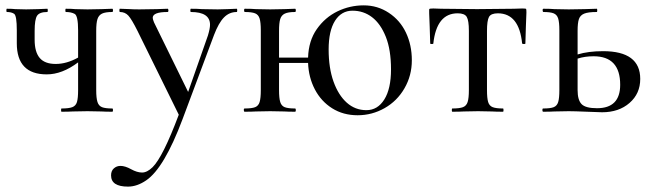

<svg xmlns="http://www.w3.org/2000/svg" viewBox="-20 -419 2443 720"><path d="M272.9 -203.1V-305.2Q272.9 -359.9 260 -366.9Q247.1 -374 227.1 -374Q225.1 -374 225.1 -380.1Q225.1 -386.2 227.1 -386.2Q249 -386.2 262.2 -384.8L308.1 -383.8L361.8 -384.8Q376 -385.7 400.9 -386.2Q403.8 -386.2 403.8 -380.1Q403.8 -374 400.9 -374Q375 -374 362.5 -367.9Q350.1 -361.8 345.5 -347.4Q340.8 -333 340.8 -303.2V-81.1Q340.8 -51.3 345.5 -36.6Q350.1 -22 362.5 -17.1Q375 -12.2 400.9 -12.2Q403.8 -12.2 403.8 -6.1Q403.8 0 400.9 0Q375 0 360.8 -1L308.1 -2L252.9 -1Q237.8 0 210.9 0Q209 0 209 -6.1Q209 -12.2 210.9 -12.2Q237.8 -12.2 251 -17.1Q264.2 -22 268.6 -36.4Q272.9 -50.8 272.9 -81.1V-185.1Q212.9 -140.1 155.3 -140.1Q43 -140.1 43 -256.8V-305.2Q43 -360.4 33 -367.2Q22.9 -374 5.9 -374Q3.9 -374 3.9 -380.1Q3.9 -386.2 5.9 -386.2Q25.9 -386.2 37.1 -384.8L78.1 -383.8L123 -384.8Q136.2 -385.7 157.2 -386.2Q159.2 -386.2 159.2 -380.1Q159.2 -374 157.2 -374Q128.4 -374 119.1 -360.1Q109.9 -346.2 109.9 -303.2V-270Q109.9 -224.1 128.9 -201.7Q147.9 -179.2 189 -179.2Q230 -179.2 272.9 -203.1Z M767.6 -326.2Q767.6 -374 695.8 -374Q693.8 -374 693.8 -380.1Q693.8 -386.2 695.8 -386.2Q722.7 -386.2 736.8 -384.8L796.4 -383.8L833.5 -384.8Q844.7 -385.7 867.7 -386.2Q869.6 -386.2 869.6 -380.1Q869.6 -374 867.7 -374Q839.8 -374 819.8 -353.5Q799.8 -333 782.7 -288.1L664.6 27.8Q595.7 211.4 528.3 257.3Q494.1 280.8 460 280.8Q396.5 280.8 396.5 238.8Q396.5 221.7 407 212.4Q417.5 203.1 431.6 203.1Q449.2 203.1 471.7 215.6Q494.1 228 512.9 228Q531.7 228 552.2 208Q590.8 169.9 650.4 11.2L495.6 -303.2Q473.6 -347.2 461.2 -360.6Q448.7 -374 429.7 -374Q427.7 -374 427.7 -380.1Q427.7 -386.2 429.7 -386.2L466.8 -384.8Q480 -383.8 502.4 -383.8L568.8 -384.8Q584 -385.7 608.4 -386.2Q611.3 -386.2 611.6 -380.1Q611.8 -374 608.4 -374Q552.7 -374 552.7 -352.1Q552.7 -347.2 557.6 -335L685.5 -74.2L759.8 -286.1Q767.6 -312 767.6 -326.2Z M1421.1 -45.9Q1446.3 -85.9 1446.3 -158.9Q1446.3 -231.9 1426.8 -281Q1407.2 -330.1 1375.2 -354.5Q1343.3 -378.9 1301.8 -378.9Q1260.3 -378.9 1236.3 -341.1Q1212.4 -303.2 1212.4 -233.6Q1212.4 -164.1 1230.7 -113Q1249 -62 1280.5 -33.9Q1312 -5.9 1354 -5.9Q1396 -5.9 1421.1 -45.9ZM1135.3 -183.1H1026.4V-81.1Q1026.4 -51.3 1030.8 -36.6Q1035.2 -22 1047.6 -17.1Q1060.1 -12.2 1086.4 -12.2Q1089.4 -12.2 1089.4 -6.1Q1089.4 0 1086.4 0Q1060.5 0 1046.4 -1L993.2 -2L939.5 -1Q924.3 0 897.5 0Q894.5 0 894.3 -6.1Q894 -12.2 897.5 -12.2Q924.3 -12.2 936.8 -17.1Q949.2 -22 953.6 -36.4Q958 -50.8 958 -81.1V-305.2Q958 -335 953.6 -349.4Q949.2 -363.8 936.8 -368.9Q924.3 -374 898.4 -374Q895.5 -374 895.3 -380.1Q895 -386.2 898.4 -386.2Q924.3 -386.2 939.5 -384.8L993.2 -383.8L1047.4 -384.8Q1061.5 -385.7 1086.4 -386.2Q1089.4 -386.2 1089.4 -380.1Q1089.4 -374 1086.4 -374Q1060.5 -374 1047.9 -367.9Q1035.2 -361.8 1030.8 -347.4Q1026.4 -333 1026.4 -303.2V-203.1H1135.3Q1137.2 -266.1 1168.2 -310.1Q1199.2 -354 1245.6 -376.5Q1292 -398.9 1344 -398.9Q1396 -398.9 1438.2 -370.8Q1480.5 -342.8 1502.4 -296.4Q1524.4 -250 1524.4 -192.9Q1524.4 -135.7 1496.8 -87.9Q1469.2 -40 1422.1 -13.4Q1375 13.2 1321 13.2Q1267.1 13.2 1225.6 -12.9Q1184.1 -39.1 1160.6 -84Q1137.2 -128.9 1135.3 -183.1Z M1676.3 -12.2Q1703.1 -12.2 1716.1 -17.1Q1729 -22 1733.6 -36.4Q1738.3 -50.8 1738.3 -81.1V-303.2Q1738.3 -342.3 1730.2 -355.7Q1722.2 -369.1 1696.3 -369.1Q1617.2 -369.1 1605 -255.9Q1605 -253.9 1599.1 -253.9Q1593.3 -253.9 1593.3 -255.9L1591.3 -320.8Q1588.4 -382.8 1589.8 -385Q1591.3 -387.2 1605 -387.2Q1618.7 -387.2 1634.3 -386.2L1769 -384.8L1907.2 -386.2Q1924.3 -387.2 1938 -387.2Q1951.7 -387.2 1952.9 -385.5Q1954.1 -383.8 1954.1 -372.1Q1954.1 -360.4 1952.1 -320.8L1950.2 -255.9Q1950.2 -253.9 1944.6 -253.9Q1939 -253.9 1938 -255.9Q1926.8 -368.7 1847.2 -369.1Q1821.3 -369.1 1813.7 -355.5Q1806.2 -341.8 1806.2 -303.2V-81.1Q1806.2 -51.3 1810.5 -36.6Q1814.9 -22 1827.6 -17.1Q1840.3 -12.2 1866.2 -12.2Q1868.2 -12.2 1868.2 -6.1Q1868.2 0 1866.2 0Q1840.3 0 1825.2 -1L1772.9 -2L1719.2 -1Q1704.1 0 1676.3 0Q1674.3 0 1674.3 -6.1Q1674.3 -12.2 1676.3 -12.2Z M2305.7 -101.1Q2305.7 -208 2206.1 -208Q2172.9 -208 2146 -199.2V-81.1Q2146 -43.9 2160.9 -28.6Q2175.8 -13.2 2218.8 -13.2Q2305.7 -13.2 2305.7 -101.1ZM2380.9 -123Q2380.9 -67.9 2340.8 -33Q2300.8 2 2237.8 2L2181.6 0Q2133.8 -2 2112.8 -2L2059.1 -1Q2043.9 0 2017.1 0Q2014.2 0 2013.9 -6.1Q2013.7 -12.2 2017.1 -12.2Q2043.9 -12.2 2056.4 -17.1Q2068.8 -22 2073.2 -36.4Q2077.6 -50.8 2077.6 -81.1V-305.2Q2077.6 -335 2073.2 -349.4Q2068.8 -363.8 2056.4 -368.9Q2043.9 -374 2018.1 -374Q2015.1 -374 2014.9 -380.1Q2014.6 -386.2 2018.1 -386.2Q2043.9 -386.2 2059.1 -384.8L2112.8 -383.8L2172.9 -384.8Q2189 -385.7 2217.8 -386.2Q2219.7 -386.2 2219.7 -380.1Q2219.7 -374 2217.8 -374Q2185.5 -374 2170.7 -367.9Q2155.8 -361.8 2150.9 -347.4Q2146 -333 2146 -303.2V-214.8Q2186 -227.1 2241.7 -227.1Q2380.9 -227.1 2380.9 -123Z"/></svg>

Font: Cormorant-Medium
Style: Regular
Weight: 500
Designer: Christian Thalmann (Catharsis Fonts)
Version: Version 3.000